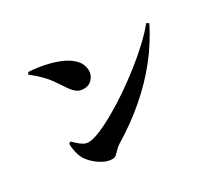

<svg xmlns="http://www.w3.org/2000/svg" viewBox="-141 -944 1282 1181"><g transform="rotate(-30 500.0 -353.5)"><path d="M351 8Q318 8 284.5 -10.5Q251 -29 225.5 -54.5Q200 -80 189 -102Q179 -122 172.5 -151.5Q166 -181 167 -207L180 -215Q190 -206 205 -191.5Q220 -177 238.5 -166Q257 -155 276 -155Q307 -155 358 -176Q409 -197 472.5 -233Q536 -269 604 -315.5Q672 -362 737.5 -413.5Q803 -465 857.5 -516.5Q912 -568 948 -613L964 -602Q909 -491 831 -393Q753 -295 654 -210Q555 -125 436 -53Q417 -41 404 -27Q391 -13 379.5 -2.5Q368 8 351 8ZM416 -454Q385 -454 365 -469.5Q345 -485 326 -513Q308 -539 294 -560.5Q280 -582 263.5 -603Q247 -624 223 -647.5Q199 -671 161 -701L169 -715Q225 -712 283 -700Q341 -688 389.5 -666.5Q438 -645 467.5 -612.5Q497 -580 497 -536Q497 -504 474.5 -479Q452 -454 416 -454Z"/></g></svg>

Font: Noto Serif JP Black
Style: Regular
Weight: 900
Designer: Ryoko NISHIZUKA 西塚涼子 (kana & ideographs); Frank Grießhammer (Latin, Greek & Cyrillic); Wenlong ZHANG 张文龙 (bopomofo); San
Foundry: Adobe
Version: Version 2.003-H1;hotconv 1.1.1;makeotfexe 2.6.0